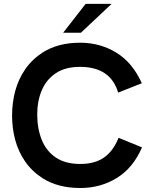

<svg xmlns="http://www.w3.org/2000/svg" viewBox="-20 -932 756 962"><path d="M382.5 10Q270.5 10 193.5 -39Q140 -73.5 106 -122.8Q72 -172 56.2 -231Q40.5 -290 40.5 -353.5Q40.5 -417 56.2 -476Q72 -535 105.8 -584.2Q139.5 -633.5 193 -668.5Q270 -718 381.5 -718Q482 -718 563.2 -668Q644.5 -618 690.5 -515L572 -468Q534 -597 380.5 -597Q307.5 -597 260 -565.5Q212.5 -534 189.5 -480Q166.5 -426 166.5 -358.5Q166.5 -288 189 -231.8Q211.5 -175.5 259.2 -143Q307 -110.5 382.5 -110.5Q455 -110.5 501.2 -142.8Q547.5 -175 574 -241.5L691.5 -193.5Q647 -90.5 565.2 -40.2Q483.5 10 382.5 10ZM385.5 -768H296.5L409 -912.5H539Z"/></svg>

Font: Acari Sans
Style: Bold
Weight: 700
Designer: Alfredo Marco Pradil and Stefan Peev (font) & Cristiano Sobral (main changes)
Foundry: Alfredo Marco Pradil and Stefan Peev (font) & Cristiano Sobral (main changes)
Version: Version 1.063; ttfautohint (v1.8.3)